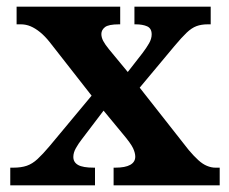

<svg xmlns="http://www.w3.org/2000/svg" viewBox="-20 -556 686 576"><path d="M10.8 0V-53H19.8Q43.8 -53 60.5 -58.8Q77.2 -64.6 92.6 -78.9Q108.1 -93.2 128.2 -117L254.8 -269L128.8 -430Q114.8 -447.6 100.3 -459.4Q85.8 -471.2 71.8 -477.1Q57.8 -483 42.8 -483H29.8V-536H340.6V-483H337.1Q305.5 -483 294.8 -474.5Q284.1 -466 284.1 -454Q284.1 -444 289.5 -433.4Q295 -422.8 307.1 -408L363.3 -340L407.7 -397Q419.3 -412.3 427.2 -426.1Q435 -439.8 435 -452.8Q435 -470.8 421.6 -476.9Q408.1 -483 386.8 -483H383.3V-536H612.1V-483H603.1Q584.1 -483 569.5 -477.6Q554.9 -472.2 539.9 -457.9Q525 -443.7 503.3 -417.8L399.1 -293L546.1 -106Q561.7 -87.6 574.9 -75.6Q588.1 -63.6 601.1 -58.3Q614.1 -53 626.1 -53H639.1V0H320.8V-53H325.8Q355.8 -53 370.8 -61.5Q385.8 -70 385.8 -86Q385.8 -97 379.2 -111.4Q372.5 -125.8 347.8 -155L290.7 -224.1L224.7 -137.2Q215.7 -125.7 207.9 -112Q200 -98.3 200 -85.2Q200 -69.2 214.3 -61.1Q228.5 -53 261.5 -53H265V0Z"/></svg>

Font: Noto Serif Sinhala
Style: Regular
Weight: 400
Designer: Jelle Bosma - Monotype Design Team
Foundry: Monotype Imaging Inc.
Version: Version 2.006